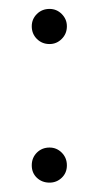

<svg xmlns="http://www.w3.org/2000/svg" viewBox="-20 -378 202 422"><path d="M88.9 -358.4Q104.5 -358.4 115.7 -347.2Q127 -335.9 127 -320.3Q127 -303.7 115.7 -292.5Q104.5 -281.2 88.9 -281.2Q72.3 -281.2 61 -292.5Q49.8 -303.7 49.8 -320.3Q49.8 -335.9 61 -347.2Q72.3 -358.4 88.9 -358.4ZM88.9 -53.7Q104.5 -53.7 115.7 -42.5Q127 -31.2 127 -14.6Q127 2 115.7 12.7Q104.5 23.4 88.9 23.4Q72.3 23.4 61 12.7Q49.8 2 49.8 -14.6Q49.8 -31.2 61 -42.5Q72.3 -53.7 88.9 -53.7Z"/></svg>

Font: Coming Soon
Style: Regular
Weight: 400
Designer: Dathan Boardman
Foundry: Open Window
Version: Version 1.000